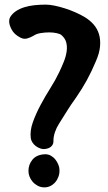

<svg xmlns="http://www.w3.org/2000/svg" viewBox="-20 -811 467 830"><path d="M172 -1Q186 -1 198 -7Q210 -13 219 -23.5Q228 -34 233 -48Q238 -62 237 -78Q237 -87 232.5 -98.5Q228 -110 220 -120.5Q212 -131 200 -138Q188 -145 172 -144Q138 -142 120.5 -121Q103 -100 103 -72Q103 -60 107.5 -48Q112 -36 121 -25.5Q130 -15 143 -8Q156 -1 172 -1ZM181 -168Q196 -171 204 -180.5Q212 -190 211 -203Q211 -220 217.5 -239.5Q224 -259 235 -276Q246 -294 254.5 -307Q263 -320 270.5 -332.5Q278 -345 287 -358Q296 -371 308 -388Q335 -427 355.5 -464.5Q376 -502 394 -545Q410 -581 412.5 -611Q415 -641 407.5 -664.5Q400 -688 384.5 -705.5Q369 -723 348 -736Q330 -747 307.5 -757Q285 -767 261.5 -774.5Q238 -782 216.5 -786.5Q195 -791 178 -791Q153 -791 129 -788.5Q105 -786 84.5 -779.5Q64 -773 48.5 -762.5Q33 -752 24 -737Q13 -716 30 -684Q41 -662 69 -648Q83 -641 96.5 -644.5Q110 -648 124 -656Q137 -665 156 -668Q175 -671 193 -671Q211 -671 226 -667.5Q241 -664 246 -659Q262 -645 266.5 -627Q271 -609 268 -588Q265 -567 256 -544.5Q247 -522 236 -499Q221 -467 198 -430.5Q175 -394 155 -356.5Q135 -319 122 -282.5Q109 -246 113 -214Q114 -205 120 -195.5Q126 -186 135.5 -179Q145 -172 156.5 -168.5Q168 -165 181 -168Z"/></svg>

Font: Balpaq
Style: Regular
Weight: 400
Designer: Abay Emes
Version: Version 1.000